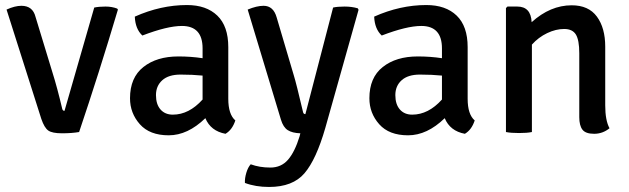

<svg xmlns="http://www.w3.org/2000/svg" viewBox="-20 -524 2496 762"><path d="M236 -84 354 -494Q373 -498 398.5 -498Q424 -498 445 -490L448 -486Q373 -234 294 0Q265 5 226 5Q187 5 171.5 -6Q156 -17 144 -52L6 -486Q39 -501 65 -501Q110 -501 121 -457L188 -237Q207 -177 227 -92Q229 -84 236 -84Z M914 -46Q902 -9 875 7Q816 -4 795 -55Q725 13 649.5 13Q574 13 535 -31Q496 -75 496 -134Q496 -216 549 -258Q602 -300 688 -300Q738 -300 784 -293V-332Q784 -421 702 -421Q644 -421 545 -383Q517 -409 515 -458Q618 -504 722 -504Q799 -504 842.5 -462Q886 -420 886 -337V-132Q886 -70 914 -46ZM666 -69Q730 -69 784 -129V-224Q744 -228 696.5 -228Q649 -228 624 -205.5Q599 -183 599 -146.5Q599 -110 617 -89.5Q635 -69 666 -69Z M1403 -485 1271 -16Q1235 109 1188.5 163.5Q1142 218 1048 218Q994 218 952 202Q951 184 957.5 162Q964 140 975 128Q1010 141 1053 141Q1096 141 1123 110Q1150 79 1169 17L1172 5Q1140 4 1122 -7.5Q1104 -19 1095 -49L963 -486Q999 -501 1026 -501Q1065 -501 1078 -455L1146 -225Q1156 -193 1183 -78Q1185 -71 1192 -71L1302 -494Q1319 -498 1347.5 -498Q1376 -498 1400 -491Z M1864 -46Q1852 -9 1825 7Q1766 -4 1745 -55Q1675 13 1599.5 13Q1524 13 1485 -31Q1446 -75 1446 -134Q1446 -216 1499 -258Q1552 -300 1638 -300Q1688 -300 1734 -293V-332Q1734 -421 1652 -421Q1594 -421 1495 -383Q1467 -409 1465 -458Q1568 -504 1672 -504Q1749 -504 1792.5 -462Q1836 -420 1836 -337V-132Q1836 -70 1864 -46ZM1616 -69Q1680 -69 1734 -129V-224Q1694 -228 1646.5 -228Q1599 -228 1574 -205.5Q1549 -183 1549 -146.5Q1549 -110 1567 -89.5Q1585 -69 1616 -69Z M2382 -339V-106Q2382 -46 2399 -15Q2372 7 2338 7Q2304 7 2291.5 -9.5Q2279 -26 2279 -59V-313Q2279 -365 2265.5 -387Q2252 -409 2219 -409Q2186 -409 2151.5 -392.5Q2117 -376 2091 -347V0Q2072 4 2040 4Q2008 4 1988 0V-492L1994 -498H2033Q2087 -498 2090 -436Q2164 -503 2249 -503Q2316 -503 2349 -458Q2382 -413 2382 -339Z"/></svg>

Font: Signika
Style: Regular
Weight: 400
Designer: Anna Giedrys
Foundry: Anna Giedrys
Version: Version 1.001